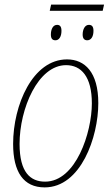

<svg xmlns="http://www.w3.org/2000/svg" viewBox="-20 -804 484 834"><path d="M196 -757H426L432 -784H202ZM221 -629C236 -629 247 -644 247 -670C247 -689 240 -696 228 -696C209 -696 201 -675 201 -654C201 -636 208 -629 221 -629ZM359 -629C375 -629 386 -644 386 -670C386 -689 379 -696 366 -696C348 -696 339 -675 339 -654C339 -636 347 -629 359 -629ZM174 10C331 10 407 -208 407 -356C407 -491 348 -546 271 -546C122 -546 37 -348 37 -179C37 -57 82 10 174 10ZM176 -15C112 -15 65 -55 65 -179C65 -332 145 -521 267 -521C333 -521 379 -471 379 -355C379 -229 310 -15 176 -15Z"/></svg>

Font: Noto Serif Condensed Thin
Style: Italic
Weight: 100
Width: 3
Italic angle: -12°
Designer: Monotype Design Team
Foundry: Monotype Imaging Inc.
Version: Version 2.013